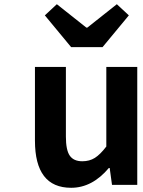

<svg xmlns="http://www.w3.org/2000/svg" viewBox="-20 -878 677 912"><path d="M318 14Q146 14 146 -210V-560H293V-229Q293 -165 311.5 -138.5Q330 -112 371 -112Q405 -112 430.5 -128Q456 -144 485 -182V-560H632V0H512L501 -80H497Q418 14 318 14ZM318 -654 193 -805 250 -858 390 -747H395L535 -858L592 -805L467 -654Z"/></svg>

Font: NotoSansHansBold
Style: Bold
Weight: 700
Designer: Ryoko NISHIZUKA  (kana & ideographs); Paul D. Hunt (Latin, Greek & Cyrillic); Wenlong ZHANG  (bopomofo); Sandoll Communi
Foundry: Adobe Systems Incorporated
Version: Version 1.00;December 8, 2021;FontCreator 13.0.0.2675 64-bit